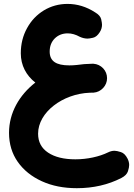

<svg xmlns="http://www.w3.org/2000/svg" viewBox="-20 -630 689 987"><path d="M26.4 52.7C26.4 109.9 41.5 159.7 71.3 202.1C101.1 244.6 142.6 277.8 195.3 301.8C247.6 325.7 307.6 337.4 375 337.4C459.5 337.4 535.6 319.8 603.5 285.2C621.6 275.9 633.3 264.2 637.7 250.5C642.1 236.8 644 226.1 644 218.3C644 207 641.1 196.3 635.7 185.5C626.5 167.5 615.2 156.2 601.6 151.9C587.4 147.5 576.7 145 568.8 145C557.6 145 546.4 147.9 535.6 153.3C490.7 175.3 428.7 189 367.7 189C308.6 189 262.2 177.7 227.5 154.8C192.9 131.8 175.8 99.6 175.8 57.1C175.8 -52.7 302.2 -147.9 440.9 -153.3C444.3 -153.8 451.2 -153.8 461.4 -153.8C480.5 -155.3 497.1 -163.6 510.3 -177.7C523.4 -191.9 530.3 -209 530.3 -228C530.3 -247.6 523.4 -264.6 510.3 -278.8C496.6 -293 480 -300.8 460.9 -302.2H451.7C425.8 -301.8 399.9 -299.8 374 -295.9C359.9 -294.4 347.2 -293.9 336.9 -293.9C268.6 -293.9 235.4 -315.4 235.4 -364.7C235.4 -392.6 244.1 -415 261.7 -432.6C279.3 -449.7 301.3 -458.5 328.1 -458.5C348.6 -458.5 369.1 -452.6 390.1 -440.9C403.8 -434.6 417 -431.6 430.2 -431.6C436.5 -431.6 445.8 -433.1 458.5 -436C471.2 -439 482.4 -448.2 492.7 -464.4C500.5 -476.6 504.4 -489.3 504.4 -502.9C504.4 -508.8 502.9 -518.6 500 -531.7C496.6 -544.9 486.3 -556.2 469.2 -566.4C424.8 -595.2 377.4 -609.9 327.1 -609.9C282.7 -609.9 242.2 -598.6 205.6 -576.7C168.9 -554.2 140.1 -523.9 119.1 -485.4C97.7 -446.8 86.9 -403.8 86.9 -356C86.9 -293.9 114.7 -242.2 161.6 -205.6C79.1 -141.1 26.4 -50.3 26.4 52.7Z"/></svg>

Font: Mikhak ExtraBold
Style: Regular
Weight: 800
Designer: Amin Abedi
Version: Version 3.2